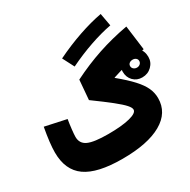

<svg xmlns="http://www.w3.org/2000/svg" viewBox="-198 -1111 1287 1299"><g transform="rotate(-30 445.0 -461.5)"><path d="M785.6 -614.3Q831.5 -614.3 860.8 -585.7Q890.1 -557.1 890.1 -510.7Q890.1 -469.2 860.1 -439.7Q830.1 -410.2 785.6 -410.2Q744.1 -410.2 716.6 -438.2Q689 -466.3 689 -510.7Q689 -554.2 716.8 -584.2Q744.6 -614.3 785.6 -614.3ZM787.6 -547.4Q772 -547.4 761.7 -539.3Q751.5 -531.2 751.5 -517.6Q751.5 -503.9 762 -494.9Q772.5 -485.8 787.6 -485.8Q802.2 -485.8 812.5 -494.9Q822.8 -503.9 822.8 -517.6Q822.8 -530.8 812.7 -539.1Q802.7 -547.4 787.6 -547.4ZM755.4 -922.9 773.4 -823.7Q695.3 -809.1 606.2 -778.3Q517.1 -747.6 425.3 -703.1L378.9 -793Q477.1 -840.8 574.5 -874.3Q671.9 -907.7 755.4 -922.9ZM40.5 -455.1 206.5 -419.4Q200.7 -385.3 196.3 -345.7Q191.9 -306.2 191.9 -287.6Q191.9 -235.8 237.5 -214.6Q283.2 -193.4 395 -193.4Q500 -193.4 562.5 -209.2Q625 -225.1 625 -252Q625 -267.1 604 -290.8Q583 -314.5 533 -354.5Q482.9 -394.5 395.5 -458L408.2 -610.8Q519.5 -666.5 629.6 -703.4Q739.7 -740.2 863.3 -762.7L888.2 -571.3Q794.9 -551.3 734.6 -535.9Q674.3 -520.5 621.6 -502.9L622.1 -500.5Q691.4 -443.4 731.9 -399.2Q772.5 -355 790 -316.4Q807.6 -277.8 807.6 -236.3Q807.6 -123 700 -61.5Q592.3 0 394.5 0Q199.2 0 108.9 -64Q18.6 -127.9 18.6 -266.1Q18.6 -335.4 40.5 -455.1Z"/></g></svg>

Font: Estedad-FD Black
Style: Regular
Weight: 900
Designer: Amin Abedi
Version: Version 7.3